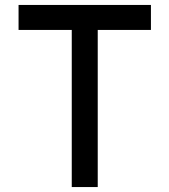

<svg xmlns="http://www.w3.org/2000/svg" viewBox="-20 -749 685 776"><path d="M590 -628H375V7H270V-628H55V-729H590Z"/></svg>

Font: SUIT SemiBold
Style: Regular
Weight: 600
Designer: Sunn Youn; Korean Glyphs from Source Han Sans (Sandoll Communications; Soo-young Jang, Joo-yeon Kang)
Foundry: Sunn
Version: Version 1.140